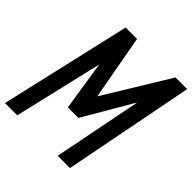

<svg xmlns="http://www.w3.org/2000/svg" viewBox="-242 -954 1107 1107"><g transform="rotate(45 312.0 -400.0)"><path d="M-31 0 153 -800H246L318 -404L560 -800H655L499 0H399L506 -542L329 -239H243L196 -542L69 0Z"/></g></svg>

Font: Victor Mono Thin
Style: Italic
Weight: 100
Italic angle: -12°
Monospace: yes
Designer: Rune Bjørnerås
Version: Version 1.561;gftools[0.9.30]